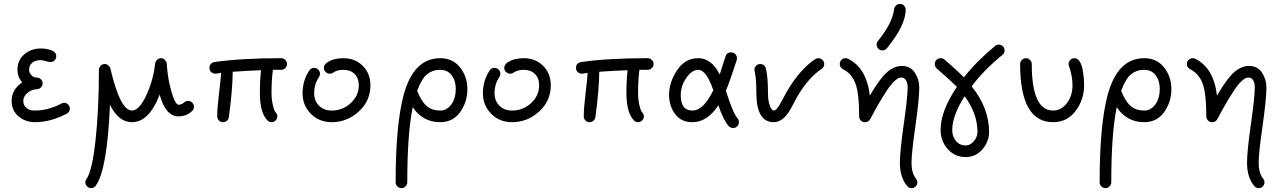

<svg xmlns="http://www.w3.org/2000/svg" viewBox="-20 -630 6590 990"><path d="M310 -100Q322 -100 331 -91.5Q340 -83 340 -70Q340 -52 324 -44Q241 0 160 0Q111 0 75.5 -30Q40 -60 40 -110Q40 -168 94 -205Q70 -234 70 -270Q70 -320 105.5 -350Q141 -380 190 -380Q219 -380 244.5 -371Q270 -362 270 -340Q270 -327 261 -318.5Q252 -310 240 -310Q232 -310 215.5 -315Q199 -320 190 -320Q162 -320 146 -306.5Q130 -293 130 -270Q130 -256 141.5 -243Q153 -230 170 -230Q181 -230 190.5 -221.5Q200 -213 200 -200Q200 -188 191.5 -179.5Q183 -171 171 -170Q142 -169 121 -150.5Q100 -132 100 -110Q100 -87 116 -73.5Q132 -60 160 -60Q229 -60 296 -96Q304 -100 310 -100Z M450 340Q438 340 429 331Q420 322 420 310Q420 300 426 293Q455 252 472.5 94Q490 -64 490 -270Q490 -282 499 -291Q508 -300 520 -300Q531 -300 539 -292.5Q547 -285 549 -277Q600 -60 660 -60Q698 -60 734.5 -139Q771 -218 780 -303Q782 -314 790.5 -322Q799 -330 810 -330Q822 -330 830.5 -320.5Q839 -311 840 -301Q843 -248 854 -197.5Q865 -147 877.5 -118.5Q890 -90 900 -90Q915 -90 927 -100Q939 -110 950 -110Q962 -110 971 -101Q980 -92 980 -80Q980 -67 972 -59Q943 -30 900 -30Q834 -30 803 -142Q749 0 660 0Q591 0 547 -90Q533 245 474 327Q464 340 450 340Z M1130 0Q1117 0 1108.5 -9Q1100 -18 1100 -30Q1100 -73 1109.5 -150Q1119 -227 1120 -254Q1111 -253 1105 -252Q1099 -251 1096 -250.5Q1093 -250 1091 -250Q1079 -250 1069.5 -258Q1060 -266 1060 -280Q1060 -304 1085 -310Q1225 -330 1430 -330Q1442 -330 1451 -321Q1460 -312 1460 -300Q1460 -288 1451 -279Q1442 -270 1430 -270H1387Q1380 -216 1380 -150Q1380 -117 1387 -87.5Q1394 -58 1401 -51Q1410 -42 1410 -30Q1410 -18 1401 -9Q1392 0 1380 0Q1368 0 1359 -9Q1320 -48 1320 -150Q1320 -217 1326 -268Q1248 -265 1180 -260Q1179 -165 1160 -26Q1159 -15 1150 -7.5Q1141 0 1130 0Z M1600 -280Q1612 -280 1621 -271Q1630 -262 1630 -250Q1630 -241 1625 -233Q1600 -196 1600 -150Q1600 -110 1625 -85Q1650 -60 1690 -60Q1747 -60 1788.5 -98.5Q1830 -137 1830 -190Q1830 -227 1808.5 -248.5Q1787 -270 1750 -270Q1718 -270 1697 -255Q1691 -250 1680 -250Q1668 -250 1659 -259Q1650 -268 1650 -280Q1650 -298 1670 -310Q1690 -322 1711 -326Q1732 -330 1750 -330Q1811 -330 1850.5 -290.5Q1890 -251 1890 -190Q1890 -110 1830 -55Q1770 0 1690 0Q1626 0 1583 -43Q1540 -86 1540 -150Q1540 -214 1575 -267Q1584 -280 1600 -280Z M2080 310Q2080 322 2071 331Q2062 340 2050 340Q2038 340 2029 331Q2020 322 2020 310Q2020 14 2061 -139Q2112 -330 2250 -330Q2315 -330 2352.5 -282Q2390 -234 2390 -170Q2390 -105 2353 -52.5Q2316 0 2250 0Q2160 0 2108 -77Q2080 60 2080 310ZM2250 -60Q2284 -60 2307 -91.5Q2330 -123 2330 -170Q2330 -215 2308.5 -242.5Q2287 -270 2250 -270Q2211 -270 2183 -248Q2155 -226 2131 -162Q2152 -108 2179.5 -84Q2207 -60 2250 -60Z M2530 -280Q2542 -280 2551 -271Q2560 -262 2560 -250Q2560 -241 2555 -233Q2530 -196 2530 -150Q2530 -110 2555 -85Q2580 -60 2620 -60Q2677 -60 2718.5 -98.5Q2760 -137 2760 -190Q2760 -227 2738.5 -248.5Q2717 -270 2680 -270Q2648 -270 2627 -255Q2621 -250 2610 -250Q2598 -250 2589 -259Q2580 -268 2580 -280Q2580 -298 2600 -310Q2620 -322 2641 -326Q2662 -330 2680 -330Q2741 -330 2780.5 -290.5Q2820 -251 2820 -190Q2820 -110 2760 -55Q2700 0 2620 0Q2556 0 2513 -43Q2470 -86 2470 -150Q2470 -214 2505 -267Q2514 -280 2530 -280Z M3020 0Q3007 0 2998.5 -9Q2990 -18 2990 -30Q2990 -73 2999.5 -150Q3009 -227 3010 -254Q3001 -253 2995 -252Q2989 -251 2986 -250.5Q2983 -250 2981 -250Q2969 -250 2959.5 -258Q2950 -266 2950 -280Q2950 -304 2975 -310Q3115 -330 3320 -330Q3332 -330 3341 -321Q3350 -312 3350 -300Q3350 -288 3341 -279Q3332 -270 3320 -270H3277Q3270 -216 3270 -150Q3270 -117 3277 -87.5Q3284 -58 3291 -51Q3300 -42 3300 -30Q3300 -18 3291 -9Q3282 0 3270 0Q3258 0 3249 -9Q3210 -48 3210 -150Q3210 -217 3216 -268Q3138 -265 3070 -260Q3069 -165 3050 -26Q3049 -15 3040 -7.5Q3031 0 3020 0Z M3658 -165Q3622 -270 3580 -270Q3548 -270 3519 -228.5Q3490 -187 3490 -140Q3490 -60 3550 -60Q3608 -60 3658 -165ZM3750 -360Q3763 -360 3771.5 -351Q3780 -342 3780 -330Q3780 -324 3779 -321Q3746 -218 3723 -162Q3759 -47 3783 -20Q3790 -12 3790 0Q3790 12 3781.5 21Q3773 30 3760 30Q3746 30 3737 20Q3709 -13 3684 -87Q3627 0 3550 0Q3492 0 3461 -42Q3430 -84 3430 -140Q3430 -207 3471.5 -268.5Q3513 -330 3580 -330Q3649 -330 3691 -246Q3701 -275 3721 -339Q3727 -360 3750 -360Z M4200 -330Q4212 -330 4221 -321Q4230 -312 4230 -300Q4230 -284 4217 -275Q4133 -220 4067 -87Q4024 0 3970 0Q3880 0 3880 -150Q3880 -226 3871 -263Q3870 -265 3870 -270Q3870 -282 3878.5 -291Q3887 -300 3900 -300Q3910 -300 3918.5 -293.5Q3927 -287 3929 -277Q3940 -234 3940 -150Q3940 -110 3949.5 -85Q3959 -60 3970 -60Q3986 -60 4013 -113Q4087 -260 4183 -325Q4191 -330 4200 -330Z M4710 310Q4710 322 4701.5 331Q4693 340 4680 340Q4666 340 4657 329Q4620 283 4620 210Q4620 150 4640 10Q4660 -130 4660 -180Q4660 -204 4651 -217Q4642 -230 4630 -230Q4622 -230 4616 -228.5Q4610 -227 4596 -215.5Q4582 -204 4566.5 -183Q4551 -162 4525 -119.5Q4499 -77 4467 -16Q4459 0 4440 0Q4427 0 4418.5 -9Q4410 -18 4410 -30Q4410 -150 4390.5 -200.5Q4371 -251 4327 -273Q4310 -282 4310 -300Q4310 -313 4319 -321.5Q4328 -330 4340 -330Q4347 -330 4353 -327Q4449 -279 4465 -137Q4517 -226 4554 -258Q4591 -290 4630 -290Q4674 -290 4697 -255.5Q4720 -221 4720 -180Q4720 -120 4700 20Q4680 160 4680 210Q4680 262 4703 291Q4710 300 4710 310ZM4620 -610Q4633 -610 4641.5 -601Q4650 -592 4650 -580Q4650 -500 4553 -381Q4544 -370 4530 -370Q4517 -370 4508.5 -379Q4500 -388 4500 -400Q4500 -410 4507 -419Q4583 -513 4590 -583Q4592 -594 4600.5 -602Q4609 -610 4620 -610Z M4890 40Q4890 75 4909.5 97.5Q4929 120 4960 120Q4982 120 5001 98.5Q5020 77 5020 50Q5020 -44 4954 -134Q4890 -34 4890 40ZM5160 -370Q5160 -356 5149 -347Q5055 -271 4990 -185Q5080 -73 5080 50Q5080 100 5045.5 140Q5011 180 4960 180Q4903 180 4866.5 138.5Q4830 97 4830 40Q4830 -58 4914 -182Q4890 -207 4810 -277Q4800 -286 4800 -300Q4800 -313 4809 -321.5Q4818 -330 4830 -330Q4842 -330 4850 -323Q4913 -269 4950 -231Q5014 -313 5111 -393Q5118 -400 5130 -400Q5142 -400 5151 -391.5Q5160 -383 5160 -370Z M5520 -330Q5536 -330 5547 -313Q5558 -296 5562.5 -269.5Q5567 -243 5568.5 -224.5Q5570 -206 5570 -190Q5570 -117 5526.5 -58.5Q5483 0 5410 0Q5240 0 5240 -300Q5240 -312 5249 -321Q5258 -330 5270 -330Q5282 -330 5291 -321Q5300 -312 5300 -300Q5300 -60 5410 -60Q5452 -60 5481 -98Q5510 -136 5510 -190Q5510 -239 5492 -289Q5490 -295 5490 -300Q5490 -312 5498.5 -321Q5507 -330 5520 -330Z M5710 310Q5710 322 5701 331Q5692 340 5680 340Q5668 340 5659 331Q5650 322 5650 310Q5650 14 5691 -139Q5742 -330 5880 -330Q5945 -330 5982.5 -282Q6020 -234 6020 -170Q6020 -105 5983 -52.5Q5946 0 5880 0Q5790 0 5738 -77Q5710 60 5710 310ZM5880 -60Q5914 -60 5937 -91.5Q5960 -123 5960 -170Q5960 -215 5938.5 -242.5Q5917 -270 5880 -270Q5841 -270 5813 -248Q5785 -226 5761 -162Q5782 -108 5809.5 -84Q5837 -60 5880 -60Z M6500 310Q6500 322 6491.5 331Q6483 340 6470 340Q6456 340 6447 329Q6410 283 6410 210Q6410 150 6430 10Q6450 -130 6450 -180Q6450 -204 6441 -217Q6432 -230 6420 -230Q6412 -230 6406 -228.5Q6400 -227 6386 -215.5Q6372 -204 6356.5 -183Q6341 -162 6315 -119.5Q6289 -77 6257 -16Q6249 0 6230 0Q6217 0 6208.5 -9Q6200 -18 6200 -30Q6200 -150 6180.5 -200.5Q6161 -251 6117 -273Q6100 -282 6100 -300Q6100 -313 6109 -321.5Q6118 -330 6130 -330Q6137 -330 6143 -327Q6239 -279 6255 -137Q6307 -226 6344 -258Q6381 -290 6420 -290Q6464 -290 6487 -255.5Q6510 -221 6510 -180Q6510 -120 6490 20Q6470 160 6470 210Q6470 262 6493 291Q6500 300 6500 310Z"/></svg>

Font: Pecita
Style: Book
Weight: 400
Width: 7
Version: Version 4.3